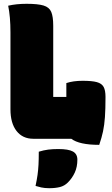

<svg xmlns="http://www.w3.org/2000/svg" viewBox="-20 -730 590 1010"><path d="M155 0Q99 0 67 -41Q35 -82 35 -155V-560Q35 -642 23 -700Q66 -710 120 -710Q179 -710 209 -701Q239 -692 249.5 -667.5Q260 -643 260 -594V-220H329V-293Q365 -305 415 -305Q464 -305 489.5 -298Q515 -291 525 -273Q535 -255 535 -220Q535 -156 532 -114Q529 -72 522 -39Q515 -6 502 32Q397 32 355 0ZM184 68Q210 60 233.5 57Q257 54 287 54Q340 54 363.5 67Q387 80 387 110Q387 148 373.5 177.5Q360 207 337 230Q319 248 295 254Q271 260 239 260Q215 260 197 256Q179 252 167 248Q174 215 177.5 190Q181 165 182.5 137Q184 109 184 68Z"/></svg>

Font: Recursive Sn Csl St XBk
Style: Regular
Weight: 1000
Version: Version 1.079;hotconv 1.0.112;makeotfexe 2.5.65598; ttfautoh